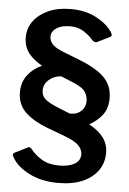

<svg xmlns="http://www.w3.org/2000/svg" viewBox="-57 -794 614 914"><g transform="rotate(5 250.0 -337.0)"><path d="M379 -213Q426 -187 448.5 -156Q471 -125 471 -83Q471 -37 445.5 -0.5Q420 36 372 57Q324 78 256 78Q176 78 117 48Q58 18 34 -25Q28 -35 29.5 -39.5Q31 -44 34 -46L96 -77Q102 -81 107 -79Q112 -77 116 -72Q137 -45 170 -25Q203 -5 254 -5Q298 -5 326 -20.5Q354 -36 354 -67Q354 -89 336 -108.5Q318 -128 267 -147L184 -178Q107 -208 72 -245Q37 -282 37 -337Q37 -384 63 -418.5Q89 -453 131 -471Q97 -491 77.5 -511Q58 -531 50 -553Q42 -575 42 -599Q42 -643 67 -677Q92 -711 137 -731.5Q182 -752 244 -752Q316 -752 368.5 -723.5Q421 -695 444 -658Q450 -648 448.5 -643.5Q447 -639 444 -637L383 -607Q376 -604 371.5 -605.5Q367 -607 361 -611Q341 -635 313.5 -652.5Q286 -670 249 -670Q207 -670 183 -654Q159 -638 159 -612Q159 -594 173 -577.5Q187 -561 228 -545L307 -514Q391 -481 428 -442Q465 -403 465 -345Q465 -296 440.5 -264.5Q416 -233 379 -213ZM282 -256Q305 -255 321.5 -263.5Q338 -272 347.5 -287.5Q357 -303 357 -322Q357 -346 343 -367Q329 -388 275 -409L226 -429Q201 -427 182.5 -416Q164 -405 154 -389.5Q144 -374 144 -355Q144 -331 160 -315Q176 -299 227 -278L282 -256Z"/></g></svg>

Font: Libre Franklin SemiBold
Style: Regular
Weight: 600
Designer: Pablo Impallari, Rodrigo Fuenzalida, Nhung Nguyen
Foundry: Impallari Type
Version: Version 3.000